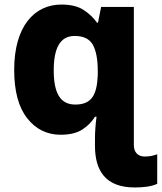

<svg xmlns="http://www.w3.org/2000/svg" viewBox="-20 -579 707 839"><path d="M248 -559.1C130.9 -559.1 42 -464.8 42 -273.9C42 -180.7 61 -109.9 99.1 -62C136.7 -14.2 185.5 9.8 245.1 9.8C285.2 9.8 316.9 2 340.8 -13.7C364.3 -29.3 382.3 -47.9 395 -68.8H401.9C397.9 -39.6 395 -4.4 395 24.9V58.1C395 165 439.5 240.2 568.8 240.2C606.4 240.2 644 235.8 667 224.1V95.2C647.9 101.6 634.8 105 611.8 105C582.5 105 564.9 85.9 564.9 55.2V-548.8H421.9L408.2 -480H403.8C388.7 -501.5 369.1 -520 345.2 -535.6C321.3 -551.3 288.6 -559.1 248 -559.1ZM306.2 -421.9C344.7 -421.9 371.1 -409.2 385.7 -383.3C399.9 -357.4 407.2 -319.8 407.2 -271V-251C403.8 -163.1 379.4 -122.1 309.1 -122.1C243.2 -122.1 214.8 -171.9 214.8 -272C214.8 -369.6 243.2 -421.9 306.2 -421.9Z"/></svg>

Font: Noto Reveo Sans
Style: Regular
Weight: 800
Designer: Monotype Design Team
Foundry: Monotype Imaging Inc.
Version: Version 2.007